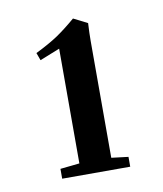

<svg xmlns="http://www.w3.org/2000/svg" viewBox="-56 -705 422 498"><g transform="rotate(-10 155.0 -456.0)"><path d="M68.8 -253.4V-279.3L119.6 -284.7V-586.9L66.9 -565.9L59.6 -585.9Q96.2 -604 118.7 -619.1Q141.1 -634.3 168.5 -657.7L205.1 -639.2Q203.6 -612.3 203.6 -592.3V-284.7L248 -279.3V-253.4Z"/></g></svg>

Font: Elstob 8pt
Style: Bold
Weight: 700
Designer: Peter S. Baker
Version: Version 1.015